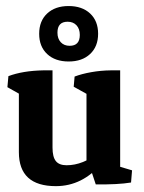

<svg xmlns="http://www.w3.org/2000/svg" viewBox="-20 -618 483 646"><path d="M168 8.3Q43.5 8.3 43.5 -106V-327.1L156.7 -321.8V-121.6Q156.7 -89.8 168 -75.9Q179.2 -62 204.1 -62Q259.3 -62 313.5 -105.5L322.8 -68.8Q257.3 8.3 168 8.3ZM43.5 -251.5V-314L63 -292L4.9 -324.7L8.3 -361.8Q56.2 -379.9 125.5 -381.3H156.7V-303.7ZM384.3 -28.8 271 -48.3V-326.2L384.3 -321.3ZM271 -251.5V-314L290.5 -291.5L228 -326.2L231 -360.4Q255.4 -369.6 287.1 -375.2Q318.8 -380.9 353 -381.3H384.3V-303.7ZM302.2 2.4 278.8 -67.9 384.3 -92.8V-29.8L366.7 -62L424.3 -44.9L420.9 -3.9Q377 3.4 302.2 2.4ZM211 -411.1Q165.5 -411.1 138.7 -436.2Q111.8 -461.3 111.8 -504.3Q111.8 -547.4 138.6 -572.5Q165.5 -597.7 210.9 -597.7Q256.3 -597.7 283.2 -572.6Q310.1 -547.5 310.1 -504.5Q310.1 -461.4 283.2 -436.3Q256.4 -411.1 211 -411.1ZM214.4 -463.9Q248.5 -463.9 248.5 -500.5Q248.5 -521 237.3 -533Q226.1 -544.9 207.5 -544.9Q173.3 -544.9 173.3 -508.1Q173.3 -487.8 184.6 -475.8Q195.8 -463.9 214.4 -463.9Z"/></svg>

Font: Markazi Text
Style: Regular
Weight: 400
Designer: Borna Izadpanah (Arabic designer), Fiona Ross (Arabic design director) and Florian Runge (Latin designer)
Foundry: Borna Izadpanah and Florian Runge
Version: Version 1.000